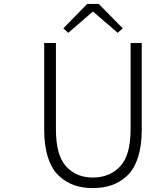

<svg xmlns="http://www.w3.org/2000/svg" viewBox="-20 -949 745 982"><path d="M206 -285V-729H266V-288Q266 -155 318 -98Q370 -41 455 -41Q541 -41 594.5 -98Q648 -155 648 -288V-729H705V-285Q705 -202 685 -142Q665 -82 629 -49Q593 -16 550 -1.5Q507 13 455 13Q403 13 360.5 -1.5Q318 -16 282 -49Q246 -82 226 -142Q206 -202 206 -285ZM304 -804 426 -929H485L608 -804L582 -781L458 -888H453L329 -781Z"/></svg>

Font: NotoSansHansLight
Style: Regular
Weight: 300
Designer: Ryoko NISHIZUKA  (kana & ideographs); Paul D. Hunt (Latin, Greek & Cyrillic); Wenlong ZHANG  (bopomofo); Sandoll Communi
Foundry: Adobe Systems Incorporated
Version: Version 1.00;December 8, 2021;FontCreator 13.0.0.2675 64-bit